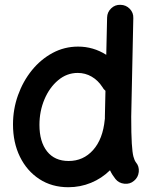

<svg xmlns="http://www.w3.org/2000/svg" viewBox="-20 -740 644 808"><path d="M308.6 -543.9Q372.6 -543.9 427.2 -509.3L430.7 -666Q431.2 -689 447.8 -704.8Q464.4 -720.7 487.3 -719.7Q510.3 -719.2 526.1 -702.9Q542 -686.5 541 -663.6L532.2 -249Q532.2 -174.3 534.7 -135.7Q537.1 -97.2 541.5 -81.1Q545.9 -64.9 551.8 -57.1Q566.4 -40 564 -16.6Q561.5 6.8 543.9 21Q526.9 35.6 503.4 33.2Q480 30.8 465.8 13.2Q452.1 -3.9 442.9 -23.4Q408.2 10.7 363 29.3Q317.9 47.9 267.6 47.9Q198.2 47.9 145.8 13.7Q93.3 -20.5 64 -80.1Q34.7 -139.6 34.7 -216.3Q34.7 -280.3 55.7 -339.1Q76.7 -397.9 114 -444.1Q151.4 -490.2 201.2 -517.1Q251 -543.9 308.6 -543.9ZM146 -214.4Q146 -143.6 178 -103Q210 -62.5 269 -62.5Q330.6 -62.5 371.8 -108.6Q413.1 -154.8 420.9 -237.3Q420.9 -239.3 421.4 -240.7Q421.4 -245.1 421.4 -250L423.8 -357.9Q415.5 -364.7 410.6 -374Q392.6 -401.9 365.7 -417.5Q338.9 -433.1 307.1 -433.1Q261.2 -433.1 224.6 -402.3Q188 -371.6 167 -321.8Q146 -272 146 -214.4Z"/></svg>

Font: Mikhak SemiBold
Style: Regular
Weight: 600
Designer: Amin Abedi
Version: Version 3.3